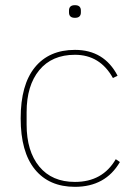

<svg xmlns="http://www.w3.org/2000/svg" viewBox="-20 -711 527 743"><path d="M247 -663V-670Q247 -691 270 -691Q293 -691 293 -670V-663Q293 -642 270 -642Q247 -642 247 -663ZM270 12Q170 12 115 -55.5Q60 -123 60 -253Q60 -383 115 -450.5Q170 -518 270 -518Q383 -518 435 -418L417 -409Q367 -499 270 -499Q181 -499 132 -439.5Q83 -380 83 -277V-229Q83 -126 132 -66.5Q181 -7 270 -7Q377 -7 428 -95L444 -84Q388 12 270 12Z"/></svg>

Font: IBM Plex Sans Thin
Style: Regular
Weight: 100
Designer: Mike Abbink, Paul van der Laan, Pieter van Rosmalen
Foundry: Bold Monday
Version: Version 3.0